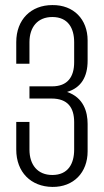

<svg xmlns="http://www.w3.org/2000/svg" viewBox="-20 -731 409 756"><path d="M244 -369C299 -385 325 -428 325 -492V-572C325 -655 270 -712 186 -711C102 -711 44 -654 44 -565V-480H96V-565C96 -624 128 -664 186 -664C248 -664 272 -620 272 -565V-486C272 -428 246 -391 185 -391C192 -391 96 -391 96 -391V-343C103 -343 184 -343 183 -343C247 -343 272 -307 272 -250V-142C272 -86 248 -42 186 -42C128 -42 96 -82 96 -142V-251H44V-142C44 -53 102 4 186 5C270 6 325 -52 325 -135V-243C325 -291 309 -347 244 -369Z"/></svg>

Font: Modon Arabic
Style: Regular
Weight: 400
Designer: Ahmedzaza
Foundry: Ahmedzaza
Version: Version 2.010